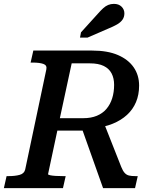

<svg xmlns="http://www.w3.org/2000/svg" viewBox="-44 -971 806 991"><path d="M374 -321 488 -347 582 -109Q590 -89 599.5 -78.5Q609 -68 622 -65Q635 -62 654 -62H667L653 0H488ZM295 -62 281 0H-24L-10 -62H1Q34 -62 57.5 -68.5Q81 -75 86 -96L195 -612Q200 -634 180 -641Q160 -648 125 -648H114L128 -710H432Q511 -710 564.5 -687Q618 -664 646 -623.5Q674 -583 674 -529Q674 -482 658 -444Q642 -406 611.5 -378Q581 -350 538 -332.5Q495 -315 441 -309Q430 -307 421 -304Q412 -301 404 -299Q396 -297 388 -297H252L204 -72Q204 -69 215 -66.5Q226 -64 244 -63Q262 -62 281 -62ZM420 -644H326L265 -361H386Q426 -361 456 -373.5Q486 -386 505.5 -409Q525 -432 535 -463.5Q545 -495 545 -533Q545 -567 532 -592Q519 -617 491.5 -630.5Q464 -644 420 -644ZM461 -900Q476 -917 488.5 -928.5Q501 -940 514.5 -945.5Q528 -951 544 -951Q569 -951 583.5 -936.5Q598 -922 598 -902Q598 -883 588 -869Q578 -855 559.5 -844.5Q541 -834 514 -823L408 -777H369L374 -804Z"/></svg>

Font: Roboto Serif 20pt Medium
Style: Italic
Weight: 500
Italic angle: -10°
Version: Version 1.008